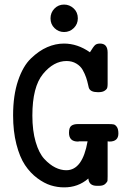

<svg xmlns="http://www.w3.org/2000/svg" viewBox="-20 -809 565 837"><path d="M37.1 -306.2Q37.1 -393.1 58.6 -457Q80.1 -521 115 -554.4Q149.9 -587.9 186 -603.5Q222.2 -619.1 258.8 -619.1Q317.9 -619.1 372.1 -581.1Q387.2 -606 394.5 -612.5Q401.9 -619.1 416 -619.1Q449.2 -619.1 449.2 -580.1V-442.9Q449.2 -433.1 447.5 -426.5Q445.8 -419.9 436.3 -413.6Q426.8 -407.2 410.2 -407.2H405.8Q376 -407.2 368.2 -423.8Q367.2 -424.8 364 -439.9Q360.8 -455.1 355.5 -470.9Q350.1 -486.8 340.6 -503.9Q331.1 -521 312.5 -532Q293.9 -543 270 -543Q213.9 -543 167.5 -486.6Q121.1 -430.2 121.1 -305.2Q121.1 -239.3 135.5 -190.2Q149.9 -141.1 173.3 -116Q196.8 -90.8 220.9 -78.9Q245.1 -66.9 269 -66.9Q339.8 -66.9 361.8 -192.9H324.2L321.8 -191.9H319.8Q280.8 -191.9 280.8 -230Q280.8 -252.9 290.8 -260.5Q300.8 -268.1 318.8 -268.1H454.1Q468.3 -268.1 475.6 -266.6Q482.9 -265.1 489.5 -255.6Q496.1 -246.1 496.1 -227.1Q496.1 -191.9 457 -191.9Q456.1 -191.9 453.1 -192.4Q450.2 -192.9 449.2 -192.9V-40Q449.2 -27.8 448.7 -22Q448.2 -16.1 439.2 -7.6Q430.2 1 412.1 1H401.9Q367.7 1 365.2 -30.8Q320.3 8.3 258.8 7.8Q230 7.8 201.4 -1Q172.9 -9.8 142.3 -32.5Q111.8 -55.2 88.9 -89.6Q65.9 -124 51.5 -180.2Q37.1 -236.3 37.1 -306.2ZM200.2 -729Q200.2 -753.9 217.3 -771.5Q234.4 -789.1 259.3 -789.1Q283.2 -789.1 301.3 -772.2Q319.3 -755.4 319.3 -729Q319.3 -704.1 301.8 -686.8Q284.2 -669.4 259.3 -669.4Q235.4 -669.4 217.8 -686.3Q200.2 -703.1 200.2 -729Z"/></svg>

Font: CMU Typewriter Text
Style: Bold
Weight: 700
Version: Version 0.7.0